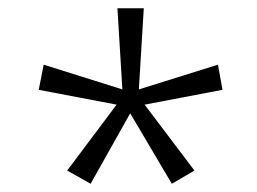

<svg xmlns="http://www.w3.org/2000/svg" viewBox="-20 -765 624 466"><path d="M143 -351 200 -319 296 -490 397 -319 452 -351 331 -511 520 -547 509 -608 317 -548 329 -745H265L277 -548L86 -608L74 -547L263 -511Z"/></svg>

Font: Noto Sans Devanagari UI Light
Style: Regular
Weight: 300
Designer: Jelle Bosma - Monotype Design Team
Foundry: Monotype Imaging Inc.
Version: Version 2.004